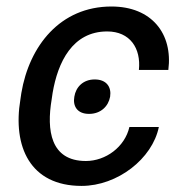

<svg xmlns="http://www.w3.org/2000/svg" viewBox="-20 -573 580 602"><path d="M213.1 -269.9C207.7 -240.1 222.3 -215.9 259.2 -215.9C296.2 -215.9 320 -240.1 325.3 -269.9C329.9 -299.7 314.3 -323.9 277 -323.9C240.4 -323.9 217.7 -299.7 213.1 -269.9ZM44 -261.4C19.2 -113.6 74.2 9.9 235.8 9.9C348.4 9.9 457.7 -75.3 478 -174.7H385.7C371.4 -112.2 311.4 -68.2 249.3 -68.2C138.1 -68.2 125.7 -164.8 142 -261.4L144.9 -281.2C161.2 -377.8 207 -474.4 316.1 -474.4C387.4 -474.4 422.6 -421.9 415.5 -353.7H507.8C522.4 -467.3 455.6 -552.6 329.5 -552.6C168.7 -552.6 71.7 -429 46.9 -281.2Z"/></svg>

Font: Margiela Sans
Style: Italic
Weight: 400
Italic angle: -9.39999°
Designer: Stefan Endress, Andreas Faust
Version: Version 1.100;FEAKit 1.0